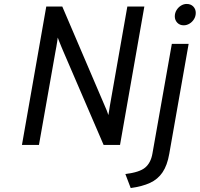

<svg xmlns="http://www.w3.org/2000/svg" viewBox="-20 -733 1010 971"><path d="M91 0 214 -700H295L511 -195Q515 -187 520.5 -172.8Q526 -158.5 528 -151Q529.5 -158.5 531.5 -171Q533.5 -183.5 535 -194L624 -700H710L587 0H504L299 -476Q296 -483 290.2 -497Q284.5 -511 279.2 -524.2Q274 -537.5 272 -543Q271.5 -537.5 269.5 -524Q267.5 -510.5 265 -496.5Q262.5 -482.5 261 -475L177 0ZM641 218 614 147Q686 138.5 714.5 114.2Q743 90 751 43L849 -511H934L836 45Q826 103 802.2 138.2Q778.5 173.5 739 191.8Q699.5 210 641 218ZM909 -605Q889 -605 876.5 -618.2Q864 -631.5 864 -650Q864 -667.5 872.8 -681.8Q881.5 -696 895.2 -704.5Q909 -713 924 -713Q945 -713 957.5 -700Q970 -687 970 -668Q970 -650.5 961.2 -636.2Q952.5 -622 938.5 -613.5Q924.5 -605 909 -605Z"/></svg>

Font: Overpass
Style: Italic
Weight: 400
Italic angle: -10°
Designer: Delve Withrington, Dave Bailey, Thomas Jockin
Foundry: Delve Fonts LLC
Version: Version 4.000